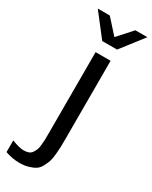

<svg xmlns="http://www.w3.org/2000/svg" viewBox="-316 -795 835 1053"><g transform="rotate(30 102.0 -269.0)"><path d="M1 134Q19 134 32 129Q45 124 52.5 112.5Q60 101 64.5 90.5Q69 80 71 59.5Q73 39 73.5 26Q74 13 74 -12V-530H169V-40Q169 -4 168.5 14.5Q168 33 165 64Q162 95 156.5 111Q151 127 140 148Q129 169 113 179.5Q97 190 72 197.5Q47 205 15 205Q-29 205 -75 189V115Q-26 134 1 134ZM122 -653 203 -743H279L169 -601H75L-35 -743H41Z"/></g></svg>

Font: AbakuTLSymSans
Style: Regular
Weight: 400
Version: Version 2007.05.04